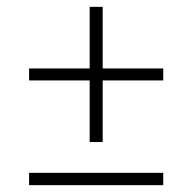

<svg xmlns="http://www.w3.org/2000/svg" viewBox="-20 -541 562 561"><path d="M457 -341V-306H280V-126H242V-306H65V-341H242V-521H280V-341ZM65 -36H457V0H65Z"/></svg>

Font: Chakra Petch ExtraLight
Style: Regular
Weight: 275
Designer: Katatrad Aksorn Co.,Ltd.
Foundry: Cadson Demak Co.,Ltd.
Version: Version 1.000; ttfautohint (v1.6)